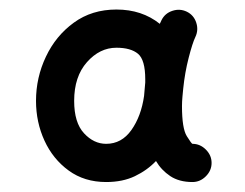

<svg xmlns="http://www.w3.org/2000/svg" viewBox="-20 -771 502 393"><path d="M197.3 -398.4Q152.8 -398.4 120.6 -421.9Q88.4 -445.3 71 -483.2Q53.7 -521 53.7 -564.5Q53.7 -612.3 74 -655Q94.2 -697.8 131.1 -724.6Q168 -751.5 218.3 -751.5Q270.5 -751.5 307.1 -722.2Q308.6 -726.1 310.5 -729.5Q317.4 -743.7 332.8 -748.8Q348.1 -753.9 362.3 -747.1Q376.5 -740.2 381.6 -724.9Q386.7 -709.5 379.9 -695.3Q374 -683.1 366.2 -652.8Q358.4 -622.6 355 -589.4Q354 -581.5 353.5 -573.7Q352.5 -563 352.5 -553.7Q352.5 -508.3 362.3 -492.4Q372.1 -476.6 374 -476.6Q389.6 -476.6 401.4 -464.8Q413.1 -453.1 413.1 -437.5Q413.1 -421.9 401.4 -410.2Q389.6 -398.4 374 -398.4Q346.7 -398.4 328.4 -410.6Q310.1 -422.9 299.3 -441.4Q281.2 -422.4 256.1 -410.4Q231 -398.4 197.3 -398.4ZM197.3 -476.6Q229 -476.6 249 -504.9Q269 -533.2 274.9 -574.7Q275.9 -588.4 277.3 -602.1Q277.3 -605.5 277.3 -608.9Q277.3 -648.4 262.5 -660.9Q247.6 -673.3 218.3 -673.3Q184.1 -673.3 158 -643.8Q131.8 -614.3 131.8 -564.5Q131.8 -520 151.9 -498.3Q171.9 -476.6 197.3 -476.6Z"/></svg>

Font: Mikhak-FD Black
Style: Regular
Weight: 900
Designer: Amin Abedi
Version: Version 3.2